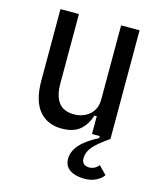

<svg xmlns="http://www.w3.org/2000/svg" viewBox="-110 -597 737 884"><g transform="rotate(15 259.0 -155.0)"><path d="M466 167Q455 184 431 196Q407 208 377 208Q333 208 306.5 190.5Q280 173 280 138Q280 67 395 9L393 0H357V-85H346Q331 -38 300 -13Q269 12 215 12Q146 12 107 -35Q68 -82 68 -178V-518H156V-187Q156 -128 179.5 -97Q203 -66 253 -66Q296 -66 326.5 -92Q357 -118 357 -166V-518H445V0Q390 38 369 63.5Q348 89 348 118Q348 135 358 143.5Q368 152 383 152Q411 152 429 129L466 167Z"/></g></svg>

Font: IBM Plex Sans Condensed Text
Style: Regular
Weight: 450
Width: 3
Designer: Mike Abbink, Paul van der Laan, Pieter van Rosmalen
Foundry: Bold Monday
Version: Version 1.1